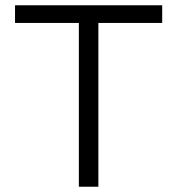

<svg xmlns="http://www.w3.org/2000/svg" viewBox="-20 -708 672 728"><path d="M279 0V-669H353V0ZM37 -621V-688H595V-621Z"/></svg>

Font: Outfit-Light
Style: Regular
Weight: 300
Designer: Rodrigo Fuenzalida
Foundry: fragTYPE
Version: Version 1.000